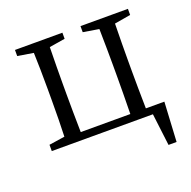

<svg xmlns="http://www.w3.org/2000/svg" viewBox="-121 -634 914 917"><g transform="rotate(-20 336.0 -175.5)"><path d="M583 163 563 0H49V-32L129 -44Q132 -127 132 -228V-286Q132 -388 129 -470L49 -483V-514H290V-483L210 -470Q208 -360 208 -286V-228Q208 -150 210 -38H462Q464 -150 464 -228V-286Q464 -360 462 -470L382 -483V-514H623V-483L541 -469Q539 -359 539 -286V-228Q539 -150 541 -38H635L624 163Z"/></g></svg>

Font: Cactus Classical Serif
Style: Regular
Weight: 400
Designer: Henry Chan (via Glyphwiki)、田海東、宇文滿月
Foundry: Moonlit Owen
Version: Version 1.000